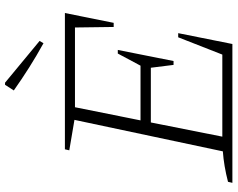

<svg xmlns="http://www.w3.org/2000/svg" viewBox="-108 -812 921 744"><g transform="rotate(-90 352.0 -440.5)"><path d="M15 0 19 -17Q50 -25 79.5 -30Q109 -35 137 -37L259 -612L141 -632L145 -649H673L635 -460H619L617 -610H308L257 -356H469L516 -444H530L487 -228H472L461 -316H249L194 -39H512L579 -210H595L553 0ZM556 -732Q507 -759 462 -787.5Q417 -816 373 -847L395 -881H403L565 -747Z"/></g></svg>

Font: Piazzolla Thin Thin
Style: Italic
Weight: 250
Italic angle: -11.3°
Version: Version 2.005